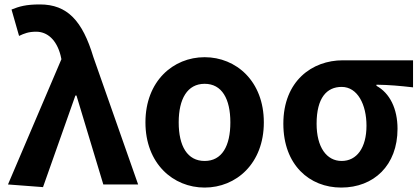

<svg xmlns="http://www.w3.org/2000/svg" viewBox="-20 -832 1896 866"><path d="M174 12 320 -401H325L446 0H603L401 -575C352 -738 284 -812 160 -812C97 -812 67 -803 32 -789L66 -670C89 -681 109 -689 143 -689C194 -689 235 -652 253 -583L257 -565L16 0Z M903 14C1045 14 1170 -94 1170 -280C1170 -466 1045 -574 903 -574C761 -574 636 -466 636 -280C636 -94 761 14 903 14ZM903 -106C825 -106 786 -173 786 -280C786 -386 825 -454 903 -454C981 -454 1019 -386 1019 -280C1019 -173 981 -106 903 -106Z M1519 14C1666 14 1773 -86 1773 -251C1773 -342 1738 -412 1678 -445V-450C1738 -449 1781 -445 1843 -438V-560H1526C1388 -560 1258 -467 1258 -274C1258 -88 1376 14 1519 14ZM1521 -106C1453 -106 1408 -168 1408 -274C1408 -391 1454 -440 1521 -440C1593 -440 1633 -360 1633 -265C1633 -165 1589 -106 1521 -106Z"/></svg>

Font: Source Han Sans CN
Style: Bold
Weight: 700
Designer: Ryoko NISHIZUKA 西塚涼子 (kana, bopomofo & ideographs); Paul D. Hunt (Latin, Greek & Cyrillic); Sandoll Communications 산돌커뮤니
Foundry: Adobe
Version: Version 2.001;hotconv 1.0.107;makeotfexe 2.5.65593